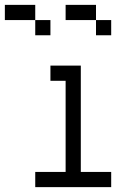

<svg xmlns="http://www.w3.org/2000/svg" viewBox="-20 -770 540 790"><path d="M437.5 0V-62.5H312.5V-500H187.5V-437.5H250Q250 -437.5 250 -62.5H125V0ZM187.5 -625V-687.5H125V-625ZM437.5 -625V-687.5H375V-625ZM125 -687.5V-750H0V-687.5ZM375 -687.5V-750H250V-687.5Z"/></svg>

Font: CalcUnifontExMono
Style: Regular
Weight: 500
Version: Version 15.0.06